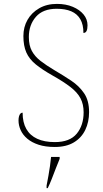

<svg xmlns="http://www.w3.org/2000/svg" viewBox="-20 -744 530 985"><path d="M261 10Q213 10 178 -1.5Q143 -13 120 -32.5Q97 -52 86 -76.5Q75 -101 75 -126Q75 -138 77.5 -147Q80 -156 84.5 -161Q89 -166 96 -166Q96 -116 115 -82.5Q134 -49 171 -32Q208 -15 261 -15Q338 -15 373.5 -58Q409 -101 409 -168Q409 -209 393 -239.5Q377 -270 341.5 -297.5Q306 -325 249 -357Q196 -387 163 -414Q130 -441 115 -475Q100 -509 100 -559Q100 -605 121 -642Q142 -679 181 -701.5Q220 -724 272 -724Q318 -724 353.5 -709Q389 -694 409 -669.5Q429 -645 429 -614Q429 -595 424 -585Q419 -575 408 -575Q408 -618 392 -645.5Q376 -673 345.5 -686Q315 -699 271 -699Q200 -699 164 -657.5Q128 -616 128 -554Q128 -511 143.5 -482.5Q159 -454 188 -431.5Q217 -409 259 -384Q305 -357 345.5 -330Q386 -303 411.5 -265.5Q437 -228 437 -169Q437 -118 417.5 -77.5Q398 -37 359 -13.5Q320 10 261 10ZM219 208Q224 183 228.5 157.5Q233 132 236.5 107.5Q240 83 242 61H286V71Q277 92 266.5 119.5Q256 147 245.5 174Q235 201 225 221H219Z"/></svg>

Font: Noto Serif Gujarati Thin
Style: Regular
Weight: 250
Version: Version 2.102